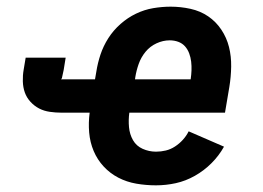

<svg xmlns="http://www.w3.org/2000/svg" viewBox="-20 -548 790 576"><path d="M448 8Q418 8 389 3Q360 -2 335 -15Q310 -28 291 -48.5Q272 -69 261 -95Q250 -121 247.5 -150.5Q245 -180 249 -210H164Q147 -210 129.5 -212.5Q112 -215 97.5 -222.5Q83 -230 71.5 -242.5Q60 -255 54.5 -270.5Q49 -286 48.5 -304Q48 -322 51 -339L57 -375H177L171 -338Q171 -338 171 -338Q171 -338 171 -338Q170 -332 168.5 -326.5Q167 -321 166 -315Q166 -315 166 -315Q166 -315 166 -314Q166 -314 166 -314Q166 -314 166 -313Q166 -312 164.5 -312Q163 -312 163 -311Q163 -311 163.5 -310.5Q164 -310 164 -310H265L269 -333Q273 -359 281.5 -384.5Q290 -410 305 -433.5Q320 -457 341.5 -476Q363 -495 388 -507Q413 -519 439.5 -523.5Q466 -528 492 -528Q522 -528 551.5 -521.5Q581 -515 604.5 -499Q628 -483 644 -459Q660 -435 667 -407Q674 -379 673.5 -348Q673 -317 668 -287L655 -210H368Q365 -188 367 -166.5Q369 -145 379 -127.5Q389 -110 408 -101.5Q427 -93 448 -93Q463 -93 477.5 -96.5Q492 -100 505 -108.5Q518 -117 528.5 -128.5Q539 -140 546 -154L652 -108Q637 -81 614.5 -58.5Q592 -36 564.5 -20.5Q537 -5 507.5 1.5Q478 8 448 8ZM552 -310Q554 -324 554.5 -337Q555 -350 553.5 -363Q552 -376 547.5 -388Q543 -400 535 -409Q527 -418 515 -422.5Q503 -427 489 -427Q469 -427 449.5 -418Q430 -409 416.5 -392.5Q403 -376 396 -356Q389 -336 386 -317L385 -310Z"/></svg>

Font: Zed Sans Extended
Style: Bold Italic
Weight: 700
Width: 7
Italic angle: -9°
Designer: Belleve Invis
Foundry: Belleve Invis
Version: Version 1.0.0; ttfautohint (v1.8.4)